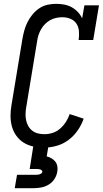

<svg xmlns="http://www.w3.org/2000/svg" viewBox="-20 -763 540 1003"><path d="M212 8Q183 8 155.5 2.5Q128 -3 105 -17Q82 -31 66 -53Q50 -75 42.5 -101.5Q35 -128 35 -157Q35 -186 40 -214L97 -559Q101 -582 107 -604Q113 -626 123.5 -647Q134 -668 149.5 -687Q165 -706 185 -719.5Q205 -733 228 -738Q251 -743 273 -743Q295 -743 316 -739Q337 -735 355 -725Q373 -715 387 -700Q401 -685 409 -667L421 -735H497L467 -554H391Q394 -576 392.5 -598.5Q391 -621 380 -638.5Q369 -656 348.5 -664.5Q328 -673 306 -673Q290 -673 273.5 -669.5Q257 -666 242.5 -658Q228 -650 215.5 -637.5Q203 -625 194.5 -610Q186 -595 181 -579.5Q176 -564 174 -548L117 -203Q114 -186 113.5 -168.5Q113 -151 116.5 -134.5Q120 -118 128 -104Q136 -90 149 -80Q162 -70 178.5 -66Q195 -62 212 -62Q234 -62 255.5 -69Q277 -76 294.5 -91.5Q312 -107 324.5 -126.5Q337 -146 344 -167L417 -143Q406 -111 386 -82Q366 -53 338 -32Q310 -11 277 -1.5Q244 8 212 8ZM57 220 69 150H169Q174 150 178.5 149.5Q183 149 187.5 147.5Q192 146 196 143Q200 140 201 135Q202 131 198.5 127.5Q195 124 191 122.5Q187 121 182.5 120.5Q178 120 174 120H135L154 0H233L224 54Q237 57 249 64Q261 71 269 81.5Q277 92 279.5 106Q282 120 279 135Q276 154 264.5 172Q253 190 235 201Q217 212 197 216Q177 220 157 220Z"/></svg>

Font: Iosevka Gothic
Style: Italic
Weight: 400
Italic angle: -9°
Monospace: yes
Designer: Belleve Invis
Foundry: Belleve Invis
Version: Version 15.5.1; ttfautohint (v1.8.4)